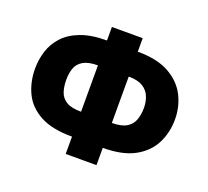

<svg xmlns="http://www.w3.org/2000/svg" viewBox="-125 -879 1132 1043"><g transform="rotate(20 441.5 -357.0)"><path d="M352 10V-90Q236 -90 167 -127.5Q98 -165 67.5 -228.5Q37 -292 37 -370Q37 -422 52.5 -471Q68 -520 104 -559.5Q140 -599 201 -622.5Q262 -646 352 -646V-724H530V-646Q643 -646 712.5 -607Q782 -568 814 -505Q846 -442 846 -369Q846 -294 814.5 -230.5Q783 -167 713.5 -128.5Q644 -90 530 -90V10ZM352 -234V-502Q298 -502 268.5 -485Q239 -468 228 -438.5Q217 -409 217 -370Q217 -330 227.5 -299.5Q238 -269 267 -251.5Q296 -234 352 -234ZM530 -234Q585 -234 614.5 -252Q644 -270 655 -301Q666 -332 666 -370Q666 -405 654 -435Q642 -465 612.5 -483.5Q583 -502 530 -502Z"/></g></svg>

Font: Noto Sans SemiCondensed Black
Style: Regular
Weight: 900
Width: 4
Designer: Monotype Design Team
Foundry: Monotype Imaging Inc.
Version: Version 2.013; ttfautohint (v1.8.4.7-5d5b)